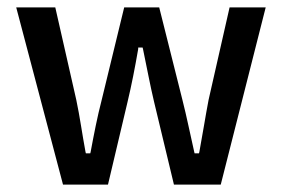

<svg xmlns="http://www.w3.org/2000/svg" viewBox="-20 -506 768 521"><path d="M273 -5 326 -229C337 -275 346 -321 355 -373V-377H367L368 -373C379 -321 387 -276 398 -230L452 -5H579L701 -486H603L546 -235C537 -188 530 -142 521 -94L520 -90H508L507 -94C496 -142 487 -188 475 -235L412 -486H317L256 -235C244 -189 235 -142 226 -94L225 -90H213L212 -94C203 -142 197 -188 187 -235L130 -486H24L151 -5Z"/></svg>

Font: Falling Sky
Style: Light
Weight: 400
Designer: Paul D. Hunt
Foundry: Adobe Systems Incorporated
Version: Version 1.02